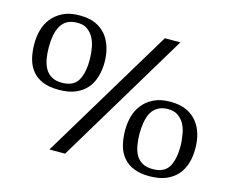

<svg xmlns="http://www.w3.org/2000/svg" viewBox="-98 -832 1165 970"><g transform="rotate(15 484.5 -347.0)"><path d="M206.1 -693.8Q257.3 -693.8 290.5 -678.2Q325.2 -662.1 346.7 -634.8Q367.2 -608.4 377.9 -572.3Q388.2 -537.1 388.2 -497.1Q388.2 -457.5 377.9 -422.4Q367.2 -385.3 345.7 -360.4Q322.8 -333.5 287.1 -318.4Q252 -303.2 199.2 -303.2Q149.4 -303.2 116.2 -316.9Q82 -331.1 61 -356.4Q40 -381.8 30.3 -418Q21 -453.1 21 -497.1Q21 -534.2 30.3 -568.4Q39.6 -603 62 -631.3Q83.5 -658.2 119.1 -676.3Q154.3 -693.8 206.1 -693.8ZM731.9 -693.8 314.9 0H232.9L650.9 -693.8ZM206.1 -341.8Q267.1 -341.8 290.5 -383.3Q314 -425.3 312 -501Q311.5 -522.9 306.6 -552.7Q302.2 -579.1 289.6 -603.5Q277.3 -626.5 255.4 -641.6Q235.4 -655.8 200.2 -654.8Q169.9 -653.8 149.9 -642.1Q129.9 -630.4 118.2 -608.9Q106 -586.9 101.1 -560.1Q96.2 -533.7 96.2 -499Q96.2 -464.8 101.1 -437.5Q106 -410.2 118.2 -388.2Q129.9 -367.2 151.4 -354.5Q172.9 -341.8 206.1 -341.8ZM762.2 -391.1Q812.5 -391.1 846.7 -375Q881.3 -358.9 902.3 -332Q923.8 -304.7 934.1 -269.5Q943.8 -235.8 943.8 -193.8Q943.8 -153.3 934.1 -119.6Q923.3 -83.5 901.4 -57.6Q878.4 -30.8 842.8 -15.6Q806.2 0 754.9 0Q706.1 0 671.9 -14.2Q638.7 -27.8 617.2 -53.7Q595.7 -79.1 586.4 -115.2Q577.1 -150.4 577.1 -193.8Q577.1 -231.4 586.4 -265.6Q595.7 -300.3 618.2 -328.6Q639.6 -356 674.8 -373.5Q710 -391.1 762.2 -391.1ZM762.2 -39.1Q823.2 -39.1 846.7 -80.6Q870.1 -122.6 868.2 -198.2Q867.7 -215.8 862.3 -249.5Q857.9 -277.3 845.7 -300.3Q833.5 -323.2 811.5 -338.4Q790.5 -353 755.9 -352.1Q727.1 -351.6 706.1 -338.9Q685.1 -326.2 673.8 -306.2Q662.6 -285.6 657.2 -256.8Q651.9 -227.5 651.9 -195.8Q651.9 -164.1 657.2 -134.3Q662.1 -106 673.8 -85Q685.1 -64.5 707.5 -51.3Q728.5 -39.1 762.2 -39.1Z"/></g></svg>

Font: SimahzazaarabicW05-Regular
Style: Regular
Weight: 400
Designer: Ahmed zaza
Foundry: Ahmed zaza
Version: Version 1.001